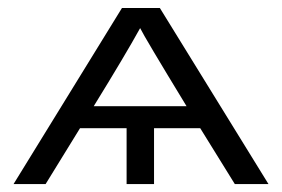

<svg xmlns="http://www.w3.org/2000/svg" viewBox="-20 -465 712 485"><path d="M14.2 0 288.1 -444.8H383.8L658.2 0H573.2L485.8 -141.1H369.1V0H299.8V-141.1H182.1L95.2 0ZM216.8 -196.8H451.2Q344.2 -372.6 334 -394Q296.9 -326.7 216.8 -196.8Z"/></svg>

Font: CMU Sans Serif
Style: Medium
Weight: 500
Version: Version 0.7.0